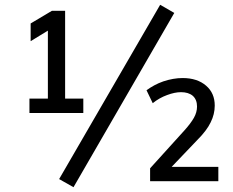

<svg xmlns="http://www.w3.org/2000/svg" viewBox="-20 -757 975 802"><path d="M252 -345H328V-285H103V-345H180V-629L108 -585V-659L197 -712H252ZM287 25 227 -9 649 -737 708 -703ZM892 -60V0H607V-54L751 -213Q777 -242 790 -265Q803 -288 803 -312Q803 -341 785 -357Q767 -372 736 -372Q710 -372 678 -360Q645 -348 618 -326L592 -380Q607 -391 624.5 -400.5Q642 -410 662 -417Q704 -431 743 -431Q804 -431 841 -399Q877 -368 877 -316Q877 -280 860 -246Q844 -212 803 -171L697 -60Z"/></svg>

Font: PRinguin Sans
Style: Regular
Weight: 400
Designer: Vernon Adams
Foundry: Vernon Adams
Version: ""